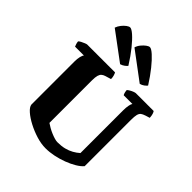

<svg xmlns="http://www.w3.org/2000/svg" viewBox="-265 -1154 1314 1314"><g transform="rotate(45 391.5 -497.5)"><path d="M401 0Q358 0 311 -14.5Q264 -29 222 -51Q180 -73 152 -97.5Q124 -122 121 -143V-561Q121 -587 126 -607.5Q131 -628 138 -635H52Q50 -640 46 -651Q42 -662 41 -675Q46 -681 58.5 -687.5Q71 -694 83.5 -699Q96 -704 101 -704H370Q374 -698 378.5 -683.5Q383 -669 383 -652L340 -639Q327 -635 317 -627Q307 -619 302 -602Q297 -585 297 -553V-142Q310 -133 327.5 -123Q345 -113 364 -105Q383 -97 400 -92Q417 -87 429 -87Q467 -87 496.5 -94.5Q526 -102 550 -115.5Q574 -129 593 -146V-560Q593 -586 597 -607Q601 -628 607 -635H523Q519 -640 516 -651Q513 -662 512 -675Q518 -681 530 -688Q542 -695 554 -699.5Q566 -704 572 -704H744Q749 -697 753 -684.5Q757 -672 758 -652L726 -642Q707 -636 696.5 -628Q686 -620 681.5 -602.5Q677 -585 677 -550V-103Q660 -83 629 -64.5Q598 -46 559.5 -31.5Q521 -17 480 -8.5Q439 0 401 0ZM355 -768 152 -919Q159 -939 172.5 -956Q186 -973 201 -984Q216 -995 226 -995Q240 -995 267.5 -971Q295 -947 330.5 -903Q366 -859 403 -800Q398 -793 385 -783Q372 -773 355 -768ZM545 -768 343 -919Q349 -939 363 -956Q377 -973 392 -984Q407 -995 417 -995Q431 -995 459 -970Q487 -945 522.5 -901Q558 -857 594 -800Q588 -792 575 -782Q562 -772 545 -768Z"/></g></svg>

Font: Texturina 12pt Black
Style: Regular
Weight: 900
Designer: Guillermo Torres Carreño
Foundry: Omnibus-Type
Version: Version 1.002